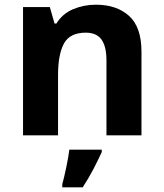

<svg xmlns="http://www.w3.org/2000/svg" viewBox="-20 -576 697 817"><path d="M388 -556Q476 -556 529 -508.5Q582 -461 582 -356V0H433V-319Q433 -378 412 -407.5Q391 -437 345 -437Q277 -437 252 -390.5Q227 -344 227 -257V0H78V-546H192L212 -476H220Q246 -518 291.5 -537Q337 -556 388 -556ZM413 71Q398 104 378 142.5Q358 181 332 221H245V208Q253 179 262 136Q271 93 275 61H413Z"/></svg>

Font: Noto Sans Gurmukhi
Style: Bold
Weight: 700
Designer: Jelle Bosma - Monotype Design Team
Foundry: Monotype Imaging Inc.
Version: Version 2.004; ttfautohint (v1.8.4.7-5d5b)